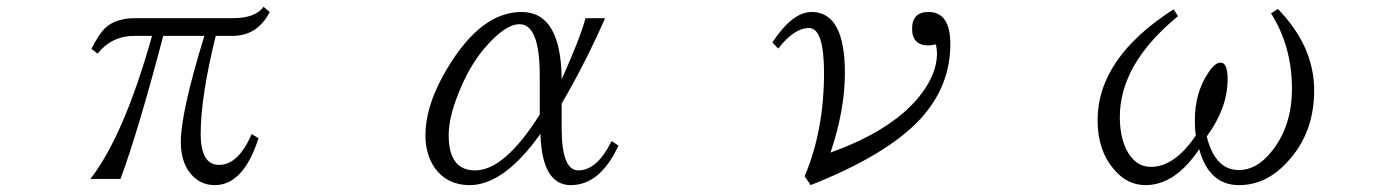

<svg xmlns="http://www.w3.org/2000/svg" viewBox="-20 -577 4040 561"><path d="M247.1 -434.1Q268.1 -476.1 286.1 -494.1Q317.4 -523.9 375 -523.9H660.2Q726.1 -523.9 750 -557.1L768.1 -542Q732.4 -472.2 659.2 -472.2H610.4Q566.4 -294.4 566.4 -186Q566.4 -95.2 620.1 -95.2Q676.3 -95.2 715.3 -185.1L735.4 -173.3Q691.4 -36.1 607.4 -36.1Q560.1 -36.1 531.2 -77.1Q508.3 -110.8 508.3 -162.1Q508.3 -248.5 577.1 -472.2H457Q381.8 -187 332 -54.2H244.1Q341.8 -179.2 424.3 -472.2H373Q306.6 -472.2 265.1 -420.4Z M1787.1 -151.4Q1733.4 -36.1 1647.9 -36.1Q1563.5 -36.1 1559.1 -186Q1452.6 -36.1 1352.1 -36.1Q1288.1 -36.1 1252 -84Q1223.1 -124 1223.1 -181.2Q1223.1 -273.4 1290 -382.3Q1387.2 -542 1503.9 -542Q1619.6 -542 1621.1 -345.2Q1673.8 -461.9 1690.9 -523.9H1748Q1691.9 -395.5 1621.1 -274.4V-202.1Q1621.1 -79.1 1669.9 -79.1Q1724.6 -79.1 1767.1 -165ZM1557.1 -242.2V-356Q1557.1 -506.3 1498 -506.3Q1455.6 -506.3 1395 -435.5Q1349.1 -380.4 1318.8 -302.2Q1291 -232.9 1291 -182.1Q1291 -79.1 1368.2 -79.1Q1454.1 -79.1 1557.1 -242.2Z M2236.8 -453.1Q2295.4 -542 2351.6 -542Q2448.7 -542 2448.7 -363.3Q2448.7 -255.9 2406.7 -131.3Q2582.5 -194.3 2663.6 -292Q2717.8 -358.4 2717.8 -420.4Q2717.8 -429.7 2714.8 -447.3Q2700.2 -444.3 2692.9 -444.3Q2645 -444.3 2645 -493.2Q2645 -542 2692.9 -542Q2756.8 -542 2756.8 -448.2Q2756.8 -324.7 2668.9 -229Q2571.8 -124.5 2348.6 -36.1L2331.1 -62Q2387.7 -195.8 2387.7 -364.3Q2387.7 -495.1 2343.8 -495.1Q2300.3 -495.1 2253.9 -435.1Z M3421.9 -529.8Q3252 -390.1 3252 -235.4Q3252 -181.2 3270 -142.1Q3295.9 -89.4 3342.8 -89.4Q3412.1 -89.4 3474.1 -181.2Q3471.2 -195.8 3471.2 -226.1Q3471.2 -305.7 3510.3 -364.3Q3529.3 -394 3546.9 -394Q3566.9 -394 3566.9 -345.2Q3566.9 -261.2 3505.9 -178.2Q3530.3 -80.1 3600.1 -80.1Q3649.4 -80.1 3690.9 -128.9Q3754.9 -203.6 3754.9 -317.9Q3754.9 -441.4 3693.8 -538.1L3713.9 -550.8Q3819.8 -441.9 3819.8 -313Q3819.8 -186.5 3740.7 -103Q3679.7 -36.1 3600.1 -36.1Q3512.7 -36.1 3483.9 -141.1Q3413.6 -36.1 3327.1 -36.1Q3273.4 -36.1 3234.9 -82Q3187 -137.7 3187 -225.1Q3187 -407.7 3409.2 -549.8Z"/></svg>

Font: I.Ming
Style: Regular
Weight: 400
Designer: Ichiten Fonts Project
Version: Version 6.11; Dec 27, 2019